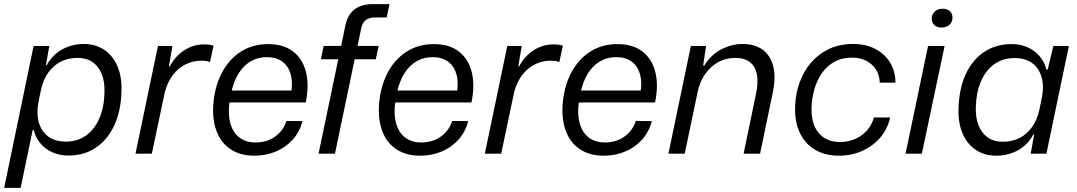

<svg xmlns="http://www.w3.org/2000/svg" viewBox="-33 -749 5252 936"><path d="M-12.7 167 130.7 -524.7H207.4L190.9 -432.3L195 -432Q223.6 -483.4 271.9 -509.1Q320.1 -534.7 375.9 -534.7Q419.6 -534.7 454.4 -518.1Q489.3 -501.6 513.5 -470.7Q537.7 -439.9 549.6 -397.4Q561.4 -354.9 559.1 -302.3Q556.6 -207.4 523.9 -137.5Q491.3 -67.6 434.1 -29.1Q377 9.3 300 9.3Q257.9 9.3 222.8 -6.3Q187.7 -21.9 164.1 -49.9Q140.6 -78 130.9 -114.9H126.3L67.6 167ZM287.6 -58.7Q345.7 -58.7 387.3 -89.1Q428.9 -119.4 451.9 -173.2Q474.9 -227 476.3 -298Q478.3 -349.9 463.1 -387.6Q448 -425.4 418.4 -446.1Q388.7 -466.7 345.1 -466.7Q298.3 -466.7 261.7 -447.6Q225.1 -428.4 201.2 -393.6Q177.3 -358.7 167 -311.6L155.6 -257.7Q143.6 -198.6 155.9 -153.6Q168.3 -108.7 202.1 -83.7Q235.9 -58.7 287.6 -58.7Z M627.6 0 737 -524.7H807.3L790.6 -425.1H794.7Q820.4 -474.6 865 -503.6Q909.6 -532.6 961.7 -532.6Q976.3 -532.6 988.4 -530.9Q1000.6 -529.1 1008.1 -526.4L990.6 -446.1Q983.9 -450.1 971.9 -451.6Q960 -453.1 947.3 -453.1Q908.4 -453.1 873 -436Q837.6 -418.9 810.8 -384.7Q784 -350.6 770.3 -298.9L707.3 0Z M1207 10Q1139.2 10 1092.4 -20.6Q1045.7 -51.2 1024 -106.3Q1002.3 -161.5 1006.5 -234.7Q1012.3 -323.3 1046.8 -390.7Q1081.2 -458 1139.4 -496Q1197.7 -534 1273.5 -534Q1349.7 -534 1396.3 -497.6Q1443 -461.2 1458.9 -396.8Q1474.8 -332.3 1457.3 -249.5H1085.7Q1077.8 -190.8 1090.2 -146.9Q1102.7 -103 1133.8 -78.7Q1165 -54.5 1212.7 -54.5Q1268.3 -54.5 1308.2 -83.2Q1348.2 -112 1363.5 -159.3L1441.5 -158.8Q1427.8 -105.5 1393.7 -67.8Q1359.5 -30.2 1311.4 -10.1Q1263.3 10 1207 10ZM1093.3 -293.2 1082.2 -307.7H1398.3L1385.5 -292.8Q1395.3 -346.2 1384.3 -386.3Q1373.3 -426.3 1343.8 -448.4Q1314.2 -470.5 1267.5 -470.5Q1225.7 -470.5 1190.8 -450.9Q1156 -431.3 1130.8 -392.2Q1105.7 -353 1093.3 -293.2Z M1520 0 1616 -460H1531L1545 -525H1630L1651 -626Q1662 -678 1696 -703.5Q1730 -729 1786 -729H1866L1852 -664H1798Q1767 -664 1750.5 -651.5Q1734 -639 1728 -611L1710 -525H1813L1799 -460H1696L1600 0Z M2015 10Q1947.2 10 1900.4 -20.6Q1853.7 -51.2 1832 -106.3Q1810.3 -161.5 1814.5 -234.7Q1820.3 -323.3 1854.8 -390.7Q1889.2 -458 1947.4 -496Q2005.7 -534 2081.5 -534Q2157.7 -534 2204.3 -497.6Q2251 -461.2 2266.9 -396.8Q2282.8 -332.3 2265.3 -249.5H1893.7Q1885.8 -190.8 1898.2 -146.9Q1910.7 -103 1941.8 -78.7Q1973 -54.5 2020.7 -54.5Q2076.3 -54.5 2116.2 -83.2Q2156.2 -112 2171.5 -159.3L2249.5 -158.8Q2235.8 -105.5 2201.7 -67.8Q2167.5 -30.2 2119.4 -10.1Q2071.3 10 2015 10ZM1901.3 -293.2 1890.2 -307.7H2206.3L2193.5 -292.8Q2203.3 -346.2 2192.3 -386.3Q2181.3 -426.3 2151.8 -448.4Q2122.2 -470.5 2075.5 -470.5Q2033.7 -470.5 1998.8 -450.9Q1964 -431.3 1938.8 -392.2Q1913.7 -353 1901.3 -293.2Z M2330.6 0 2440 -524.7H2510.3L2493.6 -425.1H2497.7Q2523.4 -474.6 2568 -503.6Q2612.6 -532.6 2664.7 -532.6Q2679.3 -532.6 2691.4 -530.9Q2703.6 -529.1 2711.1 -526.4L2693.6 -446.1Q2686.9 -450.1 2674.9 -451.6Q2663 -453.1 2650.3 -453.1Q2611.4 -453.1 2576 -436Q2540.6 -418.9 2513.8 -384.7Q2487 -350.6 2473.3 -298.9L2410.3 0Z M2910 10Q2842.2 10 2795.4 -20.6Q2748.7 -51.2 2727 -106.3Q2705.3 -161.5 2709.5 -234.7Q2715.3 -323.3 2749.8 -390.7Q2784.2 -458 2842.4 -496Q2900.7 -534 2976.5 -534Q3052.7 -534 3099.3 -497.6Q3146 -461.2 3161.9 -396.8Q3177.8 -332.3 3160.3 -249.5H2788.7Q2780.8 -190.8 2793.2 -146.9Q2805.7 -103 2836.8 -78.7Q2868 -54.5 2915.7 -54.5Q2971.3 -54.5 3011.2 -83.2Q3051.2 -112 3066.5 -159.3L3144.5 -158.8Q3130.8 -105.5 3096.7 -67.8Q3062.5 -30.2 3014.4 -10.1Q2966.3 10 2910 10ZM2796.3 -293.2 2785.2 -307.7H3101.3L3088.5 -292.8Q3098.3 -346.2 3087.3 -386.3Q3076.3 -426.3 3046.8 -448.4Q3017.2 -470.5 2970.5 -470.5Q2928.7 -470.5 2893.8 -450.9Q2859 -431.3 2833.8 -392.2Q2808.7 -353 2796.3 -293.2Z M3225.6 0 3335 -524.7H3409L3395 -429.9H3400.9Q3433.4 -483.1 3484.2 -508.9Q3535 -534.7 3588.3 -534.7Q3629.6 -534.7 3662.1 -520Q3694.7 -505.3 3715 -475.6Q3735.3 -446 3741.1 -401.5Q3747 -357 3734.1 -296.7L3672.4 0H3592.1L3652.1 -289.1Q3664.4 -346.3 3657 -385.6Q3649.6 -425 3623.1 -445.9Q3596.7 -466.7 3550.4 -466.7Q3506.3 -466.7 3468.4 -446.1Q3430.6 -425.4 3404.4 -387.7Q3378.3 -350 3367.6 -298.7L3305.1 0Z M4055.6 10Q4004.4 10 3963.7 -7.2Q3923 -24.4 3895 -56.9Q3867 -89.3 3853.6 -134.6Q3840.1 -180 3843.6 -236.3Q3846.1 -295.4 3865.9 -349.3Q3885.6 -403.1 3921.8 -444.9Q3958 -486.6 4009.1 -510.6Q4060.1 -534.7 4125.7 -534.7Q4187.3 -534.7 4233.4 -510.8Q4279.6 -486.9 4305.8 -444.5Q4332 -402.1 4332.3 -346.1H4255.9Q4254.7 -382.4 4237.4 -409.7Q4220.1 -437 4190.3 -452.5Q4160.4 -468 4120.4 -468Q4070.7 -468 4034 -447.4Q3997.3 -426.9 3973 -391.3Q3948.7 -355.7 3936.2 -310.9Q3923.7 -266.1 3923.1 -217Q3922.6 -165.7 3939.5 -129.9Q3956.4 -94.1 3987.4 -75.4Q4018.4 -56.7 4061.1 -56.7Q4102.6 -56.7 4136.1 -71.6Q4169.6 -86.4 4193.4 -112.9Q4217.1 -139.4 4227.7 -176.4H4306.4Q4293.9 -119.3 4257.6 -77.6Q4221.4 -35.9 4169.4 -12.9Q4117.4 10 4055.6 10Z M4381.6 0 4491.3 -524.7H4571.9L4461.1 0ZM4556.6 -614.7Q4535.1 -614.7 4522.2 -626.7Q4509.3 -638.7 4509.3 -658Q4509.3 -679.1 4524 -692.8Q4538.7 -706.4 4563.1 -706.4Q4584.6 -706.4 4597.5 -694.8Q4610.4 -683.1 4610.4 -663.1Q4610.4 -642 4595.7 -628.4Q4581 -614.7 4556.6 -614.7Z M4823.1 10Q4779.4 10 4744.6 -6.6Q4709.7 -23.1 4685.5 -54Q4661.3 -84.9 4649.4 -127.4Q4637.6 -169.9 4639.9 -222.4Q4642.7 -317.6 4675.2 -387.7Q4707.7 -457.9 4765 -495.9Q4822.3 -534 4899 -534Q4941.9 -534 4976.6 -518.4Q5011.3 -502.9 5035 -475.1Q5058.7 -447.4 5068.4 -409.9H5074.4L5102.1 -524.7H5177.7L5068.3 0H4991.6L5008.4 -92.4L5004 -92.7Q4976.4 -41.3 4928.1 -15.6Q4879.9 10 4823.1 10ZM4855.6 -58Q4903.1 -58 4939.2 -77.1Q4975.3 -96.3 4999.7 -131.6Q5024.1 -167 5033.7 -213.1L5044.9 -267Q5057.6 -326.1 5045.2 -371.1Q5032.9 -416 4999.1 -441Q4965.3 -466 4912.9 -466Q4855 -466 4813.3 -435.6Q4771.6 -405.3 4748.7 -351.5Q4725.9 -297.7 4724.1 -226.7Q4722.4 -175.6 4737.6 -137.4Q4752.7 -99.3 4782.7 -78.6Q4812.7 -58 4855.6 -58Z"/></svg>

Font: Mona Sans ExtraLight
Style: Italic
Weight: 200
Italic angle: -11.6951°
Designer: Deni Anggara
Foundry: GitHub
Version: Version 2.000